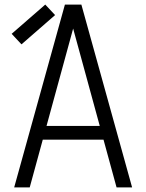

<svg xmlns="http://www.w3.org/2000/svg" viewBox="-20 -820 640 840"><path d="M42 0 264 -800H336L558 0H490L300 -695L110 0ZM136 -209 152 -269H448L464 -209ZM74 -626 31 -672 178 -800 221 -754Z"/></svg>

Font: Victor Mono Light
Style: Regular
Weight: 300
Monospace: yes
Designer: Rune Bjørnerås
Version: Version 1.561;gftools[0.9.30]